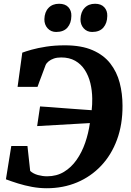

<svg xmlns="http://www.w3.org/2000/svg" viewBox="-20 -993 698 1021"><path d="M228.5 8Q189.5 8 150.2 0.8Q111 -6.5 75.8 -17.5Q40.5 -28.5 11.5 -39.5L40 -216.5H126L140.5 -84Q157 -69 181.8 -62.2Q206.5 -55.5 230.5 -55.5Q281 -55.5 320 -79Q359 -102.5 387.2 -142.8Q415.5 -183 433 -233.8Q450.5 -284.5 458 -338.5L177.5 -322.5L193 -427Q213.5 -426 244.8 -423.5Q276 -421 313.2 -418.2Q350.5 -415.5 390.2 -412.5Q430 -409.5 467.5 -407Q469 -422 470 -438Q471 -454 470.5 -469Q470 -511.5 460.5 -550.8Q451 -590 431 -621Q411 -652 379.8 -669.8Q348.5 -687.5 305.5 -687.5Q283 -687.5 266.5 -681.8Q250 -676 238.8 -667Q227.5 -658 222.5 -647Q217 -633 211.8 -618.2Q206.5 -603.5 201 -589.2Q195.5 -575 190 -560.2Q184.5 -545.5 179.5 -531H73.5L98.5 -713Q115.5 -719.5 148.2 -728.8Q181 -738 226 -745Q271 -752 325 -752Q413 -752 472.2 -726.2Q531.5 -700.5 566.5 -655.5Q601.5 -610.5 616.5 -552.8Q631.5 -495 631.5 -431Q632 -331 602.2 -250.2Q572.5 -169.5 518 -111.8Q463.5 -54 389.8 -23Q316 8 228.5 8ZM278.5 -823Q251 -823 233.2 -842.5Q215.5 -862 216 -891Q217 -929 238 -951Q259 -973 294 -973Q327 -973 343.8 -954.5Q360.5 -936 359.5 -908Q359 -870 338.8 -846.5Q318.5 -823 278.5 -823ZM470 -823Q442.5 -823 425 -842.5Q407.5 -862 408 -891Q409 -929 430 -951Q451 -973 485.5 -973Q517.5 -973 534.5 -954.5Q551.5 -936 550.5 -908Q550 -870 529.8 -846.5Q509.5 -823 470 -823Z"/></svg>

Font: Merriweather 20pt ExtraBold
Style: Italic
Weight: 800
Italic angle: -7.8°
Version: Version 2.101